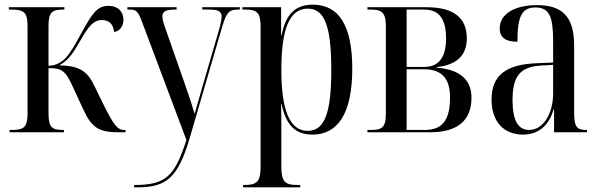

<svg xmlns="http://www.w3.org/2000/svg" viewBox="-20 -567 2571 823"><path d="M21 0H254V-10H251C205 -10 188 -19 188 -80V-275C246 -275 261 -264 294 -191L336 -100C374 -16 406 0 492 0H518V-10H513C482 -10 467 -33 425 -116L383 -202C354 -261 322 -285 234 -287C277 -310 296 -345 325 -394C359 -454 381 -481 417 -481C449 -481 466 -462 469 -430C490 -433 509 -450 509 -483C509 -516 487 -542 445 -542C395 -542 374 -506 331 -429C304 -379 283 -342 262 -319C244 -300 220 -286 188 -285V-457C188 -517 205 -526 253 -526H256V-536H18V-526H26C81 -526 98 -516 98 -456V-81C98 -20 81 -10 30 -10H21Z M555 226V236H569C693 236 743 196 794 22L932 -451C951 -514 961 -526 1002 -526H1008V-536H847V-526H878C918 -526 930 -516 930 -496C930 -486 927 -469 919 -440L853 -214C840 -169 826 -119 814 -79C795 -145 787 -163 764 -231L691 -439C682 -464 676 -484 676 -497C676 -518 691 -526 732 -526H737V-536H526V-526H536C565 -526 572 -518 590 -470L779 33C729 188 692 226 555 226Z M1022 236H1267V226H1255C1201 226 1186 211 1186 147V7C1186 -37 1186 -78 1185 -121H1187C1205 -34 1244 10 1319 10C1428 10 1490 -80 1490 -273C1490 -460 1431 -547 1321 -547C1244 -547 1204 -504 1187 -415H1185V-536H1019V-526H1030C1080 -526 1097 -515 1097 -454V148C1097 211 1082 226 1027 226H1022ZM1299 -6C1219 -6 1186 -101 1186 -268C1186 -443 1221 -530 1299 -530C1370 -530 1400 -458 1400 -268C1400 -87 1373 -6 1299 -6Z M1555 0H1824C1944 0 2001 -53 2001 -148C2001 -225 1952 -269 1851 -277V-279C1937 -289 1981 -328 1981 -403C1981 -487 1929 -536 1809 -536H1555V-526H1567C1614 -526 1634 -516 1634 -455V-80C1634 -17 1615 -10 1567 -10H1555ZM1798 -280H1723V-526H1797C1865 -526 1892 -483 1892 -402C1892 -330 1867 -280 1798 -280ZM1801 -10H1723V-270H1798C1871 -270 1909 -233 1909 -150C1909 -54 1878 -10 1801 -10Z M2222 10C2285 10 2333 -26 2353 -99H2355V0H2496V-10H2493C2453 -10 2441 -23 2441 -83V-372C2441 -499 2387 -545 2282 -545C2190 -545 2122 -510 2122 -445C2122 -405 2149 -388 2198 -388C2198 -496 2216 -535 2275 -535C2335 -535 2351 -496 2351 -389V-299L2281 -296C2150 -291 2087 -245 2087 -140C2087 -44 2141 10 2222 10ZM2248 -10C2201 -10 2177 -51 2177 -137C2177 -237 2206 -281 2300 -286L2351 -289V-168C2351 -80 2309 -10 2248 -10Z"/></svg>

Font: Noto Serif Display Condensed
Style: Regular
Weight: 400
Width: 3
Designer: Monotype Design Team
Foundry: Monotype Imaging Inc.
Version: Version 2.009